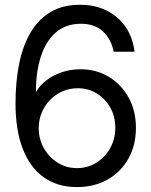

<svg xmlns="http://www.w3.org/2000/svg" viewBox="-20 -759 624 791"><path d="M296.9 11.7Q216.3 11.7 159.9 -28.8Q103.5 -69.3 73.7 -146.2Q43.9 -223.1 43.9 -333Q43.9 -424.8 59.6 -499.5Q75.2 -574.2 107.7 -627.9Q140.1 -681.6 190.2 -710.4Q240.2 -739.3 308.6 -739.3Q372.1 -739.3 420.2 -715.1Q468.3 -690.9 497.8 -647.5Q527.3 -604 534.2 -545.9H448.2Q438 -598.6 403.6 -629.9Q369.1 -661.1 314 -661.1Q251 -661.1 209.7 -625Q168.5 -588.9 148.2 -525.6Q127.9 -462.4 127.9 -380.9H128.9Q145.5 -409.2 173.6 -429.9Q201.7 -450.7 237.1 -462.2Q272.5 -473.6 311.5 -473.6Q377.4 -473.6 429 -442.1Q480.5 -410.6 510.3 -356.2Q540 -301.8 540 -232.4Q540 -160.6 509 -105.5Q478 -50.3 423.3 -19.3Q368.7 11.7 296.9 11.7ZM296.9 -66.4Q340.8 -66.4 376.7 -88.6Q412.6 -110.8 433.8 -148.7Q455.1 -186.5 455.1 -232.4Q455.1 -278.3 434.6 -315.2Q414.1 -352.1 378.9 -373.8Q343.8 -395.5 299.8 -395.5Q266.6 -395.5 237.5 -382.8Q208.5 -370.1 186.5 -347.7Q164.6 -325.2 152.1 -295.4Q139.6 -265.6 139.6 -231.4Q139.6 -186 160.9 -148.4Q182.1 -110.8 217.8 -88.6Q253.4 -66.4 296.9 -66.4Z"/></svg>

Font: Inter Khmer Looped
Style: Regular
Weight: 400
Designer: Rasmus Andersson, Sovichet Tep
Foundry: Anagata Design
Version: Version 1.000